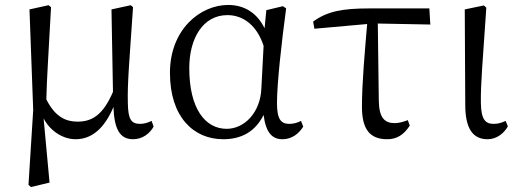

<svg xmlns="http://www.w3.org/2000/svg" viewBox="-20 -548 2088 775"><path d="M592 -60C577 -53 562 -48 546 -48C510 -48 497 -65 496 -133C494 -212 502 -297 517 -519L508 -527L430 -510L436 -177C396 -85 353 -57 293 -57C247 -57 203 -75 167 -147C169 -234 176 -331 186 -519L176 -527L99 -510L114 -104L95 198L105 207L180 189L156 -70C185 -15 238 14 285 14C350 14 401 -29 438 -116C441 -30 462 14 517 14C555 14 585 -9 600 -37Z M1035 -191C1031 -93 966 -28 895 -28C808 -28 744 -110 744 -273C744 -393 799 -487 898 -487C964 -487 1018 -443 1044 -363ZM1195 -60C1180 -52 1164 -48 1148 -48C1115 -48 1098 -65 1098 -132C1098 -209 1116 -373 1135 -514L1122 -523L1055 -507L1048 -434C1017 -497 965 -528 901 -528C789 -528 666 -430 666 -254C666 -75 762 14 881 14C954 14 1010 -16 1044 -84C1053 -12 1079 14 1120 14C1158 14 1186 -8 1204 -37Z M1505 -453 1717 -449 1713 -514H1471C1363 -514 1302 -503 1244 -461L1249 -432L1462 -451C1453 -344 1441 -215 1441 -117C1441 -26 1473 14 1543 14C1582 14 1610 -4 1634 -41L1626 -63C1610 -57 1591 -51 1574 -51C1534 -51 1510 -70 1509 -142Z M1948 14C1986 14 2015 -11 2030 -38L2021 -60C2006 -53 1991 -48 1973 -48C1940 -48 1922 -64 1921 -133C1920 -211 1928 -293 1943 -517L1933 -526L1856 -510L1858 -125C1858 -27 1890 14 1948 14Z"/></svg>

Font: Source Han Serif
Style: Regular
Weight: 400
Designer: Ryoko NISHIZUKA 西塚涼子 (kana & ideographs); Frank Grießhammer (Latin, Greek & Cyrillic); Wenlong ZHANG 张文龙 (bopomofo); San
Foundry: Adobe Systems Incorporated
Version: Version 1.001;PS 1.001;hotconv 16.6.54;makeotf.lib2.5.65590